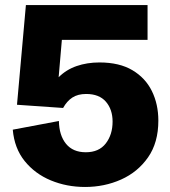

<svg xmlns="http://www.w3.org/2000/svg" viewBox="-20 -723 671 756"><path d="M314.9 13.2Q242.7 13.2 180.2 -12.7Q117.7 -38.6 77.1 -88.9Q36.6 -139.2 30.3 -212.4L211.9 -246.6Q212.9 -189.9 240 -156.7Q267.1 -123.5 317.9 -123.5Q369.6 -123.5 396.5 -158.2Q423.3 -192.9 423.3 -244.1Q423.3 -292 397 -322.5Q370.6 -353 319.3 -353Q286.6 -353 264.9 -338.9Q243.2 -324.7 228.5 -297.9L46.9 -310.5L82 -703.1H561V-565.9H223.6L210.9 -418.9Q240.7 -448.7 281.7 -462.9Q322.8 -477.1 371.6 -477.1Q450.2 -477.1 501.5 -446.5Q552.7 -416 578.1 -364.3Q603.5 -312.5 603.5 -248Q603.5 -161.6 563 -103.5Q522.5 -45.4 456.8 -16.1Q391.1 13.2 314.9 13.2Z"/></svg>

Font: Schibsted Grotesk ExtraBold
Style: Regular
Weight: 800
Designer: Bakken & Baeck AS, Henrik Kongsvoll
Foundry: Schibsted ASA
Version: Version 1.100; ttfautohint (v1.8.4.7-5d5b);gftools[0.9.25]